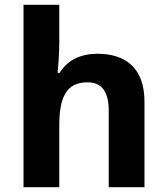

<svg xmlns="http://www.w3.org/2000/svg" viewBox="-20 -873 697 800"><path d="M227 -698V-853H78V-93H227V-350C227 -466 255 -530 345 -530C405 -530 433 -490 433 -412V-93H582V-449C582 -589 504 -649 386 -649C319 -649 263 -625 228 -569H220C222 -589 227 -644 227 -698Z"/></svg>

Font: Noto Sans Telugu UI
Style: Bold
Weight: 700
Designer: Jelle Bosma - Monotype Design Team
Foundry: Monotype Imaging Inc.
Version: Version 2.005